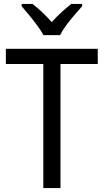

<svg xmlns="http://www.w3.org/2000/svg" viewBox="-20 -1015 532 984"><path d="M290 -51H202V-687H10V-765H481V-687H290ZM203 -835Q191 -857 171.5 -883.5Q152 -910 130.5 -936Q109 -962 91 -983V-995H146Q169 -978 195 -953.5Q221 -929 245 -902Q271 -930 295 -952Q319 -974 345 -995H401V-983Q384 -964 361.5 -938Q339 -912 319 -885Q299 -858 288 -835Z"/></svg>

Font: Noto Sans Tamil UI SemiCondensed
Style: Regular
Weight: 400
Width: 4
Designer: Jelle Bosma - Monotype Design Team
Foundry: Monotype Imaging Inc.
Version: Version 2.004; ttfautohint (v1.8.4.7-5d5b)